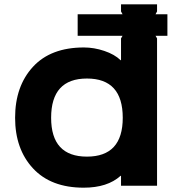

<svg xmlns="http://www.w3.org/2000/svg" viewBox="-20 -860 831 890"><path d="M549 -314Q549 -496 383 -496Q217 -496 217 -314Q217 -134 383 -134Q549 -134 549 -314ZM756 -794V-694H701L708 -682V1H541V-45H539Q478 10 368 10Q216 10 133 -79.5Q50 -169 50 -314Q50 -460 132.5 -550Q215 -640 369 -640Q416 -640 463.5 -624Q511 -608 539 -581H541V-682L548 -694H340V-794H548L541 -807V-840H708V-807L701 -794Z"/></svg>

Font: Sinkin Sans 700 Bold
Style: Bold
Weight: 700
Designer: Keith Bates
Foundry: K-Type
Version: Sinkin Sans (version 1.0)  by Keith Bates   •   © 2014   www